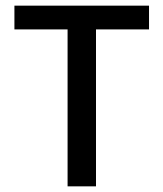

<svg xmlns="http://www.w3.org/2000/svg" viewBox="-20 -659 578 679"><path d="M219 0V-621.5H319.5V0ZM31 -555V-639H507V-555Z"/></svg>

Font: Anek Gurmukhi Medium Medium
Style: Regular
Weight: 500
Version: Version 1.003